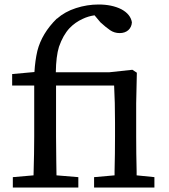

<svg xmlns="http://www.w3.org/2000/svg" viewBox="-20 -833 751 853"><path d="M491 -227V-288Q491 -381 487 -453H229V-227Q229 -174 230 -119Q230 -87 231 -54L328 -46V0H37V-46L129 -54Q132 -157 132 -227V-453H34V-494V-504L133 -513Q136 -564 146 -607Q166 -685 232 -750H233Q268 -781 317.5 -797Q367 -813 418 -813Q477 -813 519 -792Q560 -770 566 -734Q565 -713 550 -699Q535 -686 511.5 -686Q488 -686 469 -699Q450 -712 426 -734L400 -765Q372 -761 347 -749Q314 -734 289 -708Q260 -677 242 -625Q229 -583 228 -512H466L568 -523L588 -510L585 -374V-228Q585 -152 587 -73V-54L666 -46V-36V0H398V-46L489 -54V-73Q491 -151 491 -227Z"/></svg>

Font: Early Summer Mincho Screen
Style: Regular
Weight: 400
Designer: GuiWonder
Version: Version 1.002